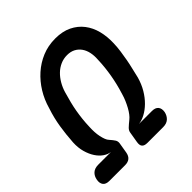

<svg xmlns="http://www.w3.org/2000/svg" viewBox="-224 -881 1022 1022"><g transform="rotate(-45 287.0 -370.0)"><path d="M136 0H18Q-8 0 -18.5 -14Q-29 -28 -25 -51Q-21 -75 -5.5 -89Q10 -103 37 -103H133Q113 -105 93 -118.5Q73 -132 57.5 -155.5Q42 -179 33 -211Q24 -243 26 -282Q28 -313 31 -339.5Q34 -366 38 -391.5Q42 -417 48.5 -444Q55 -471 65 -501Q79 -551 105.5 -594Q132 -637 168.5 -669.5Q205 -702 250.5 -721Q296 -740 350 -740Q404 -740 443 -721Q482 -702 507 -669.5Q532 -637 543 -594Q554 -551 552 -501Q551 -471 547 -444Q543 -417 538.5 -391.5Q534 -366 527.5 -339.5Q521 -313 514 -282Q503 -243 484 -211Q465 -179 441 -155.5Q417 -132 391 -118.5Q365 -105 343 -103H441Q467 -103 478 -89Q489 -75 485 -51Q480 -28 464.5 -14Q449 0 423 0H304Q282 0 273 -10.5Q264 -21 268 -43L278 -103Q280 -117 291.5 -128Q303 -139 324 -156Q333 -163 343 -176Q353 -189 362 -205.5Q371 -222 379 -240.5Q387 -259 392 -277Q402 -309 408.5 -336Q415 -363 419.5 -389Q424 -415 427 -442.5Q430 -470 431 -501Q433 -528 428 -552Q423 -576 410.5 -594Q398 -612 378.5 -622.5Q359 -633 332 -633Q305 -633 281.5 -622.5Q258 -612 239.5 -594Q221 -576 207 -552Q193 -528 185 -501Q176 -470 169 -442.5Q162 -415 157.5 -389Q153 -363 150 -336Q147 -309 146 -277Q145 -259 146 -240.5Q147 -222 150.5 -205.5Q154 -189 159 -176Q164 -163 171 -156Q186 -139 193 -128Q200 -117 198 -103L188 -43Q184 -21 171 -10.5Q158 0 136 0Z"/></g></svg>

Font: Maple Mono NL SemiBold
Style: Italic
Weight: 600
Italic angle: -10°
Monospace: yes
Designer: subframe7536
Version: Version 7.000